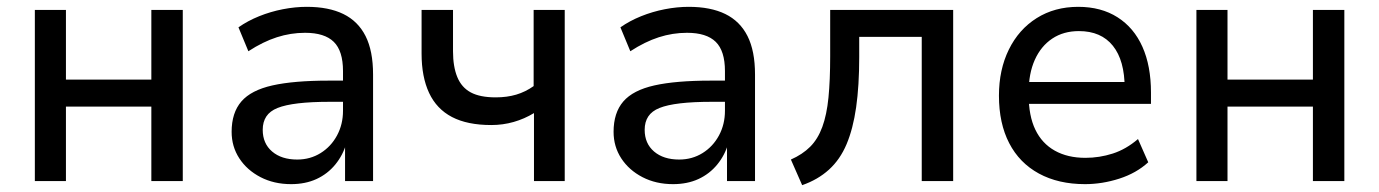

<svg xmlns="http://www.w3.org/2000/svg" viewBox="-20 -530 4036 562"><path d="M82 0V-501H173V-297H423V-501H515V0H423V-218H173V0Z M832 9Q782 9 742.5 -11.5Q703 -32 680.5 -66.5Q658 -101 658 -144Q658 -200 686.5 -233Q715 -266 777.5 -280Q840 -294 942 -294H998V-232H945Q891 -232 853 -227.5Q815 -223 792.5 -214Q770 -205 759.5 -189Q749 -173 749 -150Q749 -110 776.5 -86.5Q804 -63 850 -63Q888 -63 918.5 -82Q949 -101 966.5 -133.5Q984 -166 984 -206V-322Q984 -381 957 -407.5Q930 -434 873 -434Q831 -434 790.5 -421Q750 -408 707 -380L678 -450Q705 -469 738.5 -482.5Q772 -496 808 -503Q844 -510 878 -510Q942 -510 985 -489Q1028 -468 1050 -424.5Q1072 -381 1072 -312V0H990V-111H994Q984 -76 961.5 -48.5Q939 -21 906.5 -6Q874 9 832 9Z M1543 0V-199Q1515 -182 1483.5 -173Q1452 -164 1418 -164Q1348 -164 1303 -187.5Q1258 -211 1236 -258Q1214 -305 1214 -373V-501H1306V-380Q1306 -335 1318.5 -304.5Q1331 -274 1358 -259.5Q1385 -245 1431 -245Q1464 -245 1491 -253Q1518 -261 1542 -278V-501H1633V0Z M1950 9Q1900 9 1860.5 -11.5Q1821 -32 1798.5 -66.5Q1776 -101 1776 -144Q1776 -200 1804.5 -233Q1833 -266 1895.5 -280Q1958 -294 2060 -294H2116V-232H2063Q2009 -232 1971 -227.5Q1933 -223 1910.5 -214Q1888 -205 1877.5 -189Q1867 -173 1867 -150Q1867 -110 1894.5 -86.5Q1922 -63 1968 -63Q2006 -63 2036.5 -82Q2067 -101 2084.5 -133.5Q2102 -166 2102 -206V-322Q2102 -381 2075 -407.5Q2048 -434 1991 -434Q1949 -434 1908.5 -421Q1868 -408 1825 -380L1796 -450Q1823 -469 1856.5 -482.5Q1890 -496 1926 -503Q1962 -510 1996 -510Q2060 -510 2103 -489Q2146 -468 2168 -424.5Q2190 -381 2190 -312V0H2108V-111H2112Q2102 -76 2079.5 -48.5Q2057 -21 2024.5 -6Q1992 9 1950 9Z M2328 12 2295 -63Q2329 -78 2351.5 -100.5Q2374 -123 2387 -158.5Q2400 -194 2405 -244.5Q2410 -295 2410 -365V-501H2770V0H2678V-422H2495V-363Q2495 -279 2486 -216Q2477 -153 2458 -108Q2439 -63 2406.5 -33.5Q2374 -4 2328 12Z M3156 9Q3078 9 3021 -22Q2964 -53 2934 -111Q2904 -169 2904 -250Q2904 -326 2933 -385Q2962 -444 3014.5 -477Q3067 -510 3136 -510Q3203 -510 3251 -479.5Q3299 -449 3324 -393Q3349 -337 3349 -259V-226H2974V-290H3288L3272 -272Q3272 -353 3237.5 -396Q3203 -439 3138 -439Q3093 -439 3060 -417Q3027 -395 3009 -355Q2991 -315 2991 -260V-252Q2991 -191 3010.5 -150.5Q3030 -110 3067.5 -89Q3105 -68 3157 -68Q3198 -68 3237 -80.5Q3276 -93 3311 -123L3341 -55Q3306 -23 3256 -7Q3206 9 3156 9Z M3482 0V-501H3573V-297H3823V-501H3915V0H3823V-218H3573V0Z"/></svg>

Font: Nunitoga
Style: Medium
Weight: 500
Designer: Vernon Adams
Foundry: Vernon Adams
Version: Version 1.0